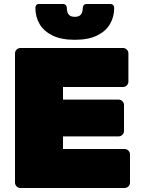

<svg xmlns="http://www.w3.org/2000/svg" viewBox="-20 -940 707 960"><path d="M82 0Q71 0 63 -8Q55 -16 55 -27V-673Q55 -684 63 -692Q71 -700 82 -700H595Q606 -700 614 -692Q622 -684 622 -673V-532Q622 -521 614 -513Q606 -505 595 -505H295V-442H573Q584 -442 592 -434Q600 -426 600 -415V-285Q600 -274 592 -266Q584 -258 573 -258H295V-195H603Q614 -195 622 -187Q630 -179 630 -168V-27Q630 -16 622 -8Q614 0 603 0ZM354 -741Q287 -741 243.5 -762Q200 -783 178.5 -819Q157 -855 157 -901Q157 -909 161.5 -914.5Q166 -920 176 -920H295Q304 -920 309 -914.5Q314 -909 314 -901Q314 -889 317.5 -878.5Q321 -868 329.5 -862Q338 -856 354 -856Q370 -856 378.5 -862Q387 -868 390.5 -878.5Q394 -889 394 -901Q394 -909 399 -914.5Q404 -920 413 -920H532Q541 -920 546 -914.5Q551 -909 551 -901Q551 -855 529.5 -819Q508 -783 464.5 -762Q421 -741 354 -741Z"/></svg>

Font: Rubik Black
Style: Regular
Weight: 900
Designer: Hubert and Fischer
Foundry: Hubert and Fischer
Version: Version 2.300;gftools[0.9.30]